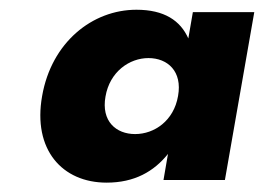

<svg xmlns="http://www.w3.org/2000/svg" viewBox="-20 -731 552 402"><path d="M68.2 -530C48.2 -417.7 110.2 -348.6 203.2 -348.6C261.5 -348.6 302.1 -371.8 331.7 -408.7L322.3 -354.1H450.9L512.4 -705.6H383.8L374.3 -650.5C357.7 -687.9 324 -710.6 265.7 -710.6C173.2 -710.6 87.8 -642.3 68.2 -530ZM352.8 -530.1C344 -478.2 303.2 -450.3 262.9 -450.3C223.1 -450.3 191.6 -477.1 200.9 -529C209.8 -580.9 251 -609.4 290.8 -609.4C331.1 -609.4 362.1 -581.5 352.8 -530.1Z"/></svg>

Font: Poppins Devanagari Thin
Style: Italic
Weight: 100
Italic angle: -10°
Designer: Ninad Kale (Devanagari), Jonny Pinhorn (Latin)
Foundry: Indian Type Foundry
Version: 4.005